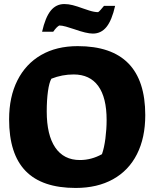

<svg xmlns="http://www.w3.org/2000/svg" viewBox="-20 -915 762 949"><path d="M25 -325Q25 -436 66 -517.5Q107 -599 183 -643Q259 -687 364 -687Q698 -687 698 -346Q698 -234 657 -153Q616 -72 538.5 -29Q461 14 354 14Q188 14 106.5 -70Q25 -154 25 -325ZM484 -153Q495 -184 501 -230.5Q507 -277 507 -322Q507 -433 465.5 -490Q424 -547 344 -547Q287 -547 234 -526Q223 -507 217 -463.5Q211 -420 211 -364Q211 -248 253 -186Q295 -124 375 -124Q432 -124 484 -153ZM346 -771Q326 -778 306 -783.5Q286 -789 273 -789Q267 -786 259.5 -778.5Q252 -771 243 -758H188Q204 -829 230.5 -862Q257 -895 298 -895Q318 -895 339.5 -889.5Q361 -884 391 -873Q396 -871 421 -863Q446 -855 465 -855Q470 -858 477 -866Q484 -874 494 -886H549Q533 -815 506.5 -782Q480 -749 439 -749Q408 -749 346 -771Z"/></svg>

Font: Suez One
Style: Regular
Weight: 400
Designer: Michal Sahar
Foundry: Hagilda
Version: Version 1.001